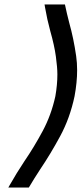

<svg xmlns="http://www.w3.org/2000/svg" viewBox="-20 -718 369 869"><path d="M89.8 12.7Q134.8 -53.2 173.3 -125.2Q211.9 -197.3 230.5 -282.2Q239.7 -334.5 239.7 -381.3Q239.7 -412.1 232.9 -462.2Q226.1 -512.2 207.5 -577.6Q192.9 -631.3 184.1 -683.1L181.6 -697.8H273.9Q282.2 -657.7 293.5 -614.3Q313 -545.4 324.7 -464.4Q329.1 -433.6 329.1 -400.4Q329.1 -345.2 317.4 -282.2Q296.4 -183.1 252.4 -101.8Q208.5 -20.5 161.6 48.8Q133.8 91.3 110.4 130.9H17.6L24.9 118.2Q54.2 66.4 89.8 12.7Z"/></svg>

Font: Qaz
Style: Italic
Weight: 400
Italic angle: -11.25°
Designer: GGBotNet
Foundry: f0n7
Version: 0.70